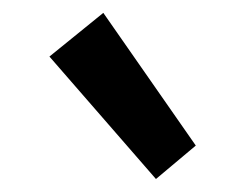

<svg xmlns="http://www.w3.org/2000/svg" viewBox="-20 -988 375 294"><path d="M55.7 -901.4 218.8 -713.9 279.8 -765.1 138.2 -968.3Z"/></svg>

Font: Fjalla One
Style: Regular
Weight: 400
Designer: Irina Smirnova
Foundry: Irina Smirnova
Version: Version 1.001